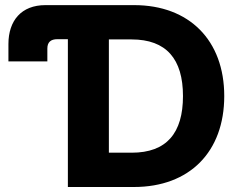

<svg xmlns="http://www.w3.org/2000/svg" viewBox="-20 -748 945 768"><path d="M515.6 0C738.8 0 877 -141.1 877 -363.8C877 -586.4 737.3 -727.5 516.6 -727.5H161.6C65.4 -727.5 13.7 -665.5 13.7 -571.8V-502.4H169.4V-553.7C169.4 -579.1 182.6 -591.3 210 -591.3H251.5V0ZM415.5 -137.2V-590.3H506.3C645.5 -590.3 711.9 -511.7 711.9 -363.8C711.9 -216.3 647 -137.2 506.8 -137.2Z"/></svg>

Font: Raveo Display
Style: Bold
Weight: 700
Designer: Jakub Foglar, Rasmus Andersson (Inter)
Foundry: Jakubfoglar.com
Version: Version 1.100;Glyphs 3.2.3 (3260)